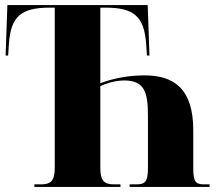

<svg xmlns="http://www.w3.org/2000/svg" viewBox="-20 -734 862 754"><path d="M115 0H453V-10H428C390 -10 374 -23 374 -74V-396C391 -404 429 -418 468 -418C547 -418 561 -372 561 -281V-72C561 -17 547 -10 514 -10H489V0H803V-10H781C748 -10 739 -21 739 -72V-222C739 -388 661 -438 547 -438C466 -438 405 -419 374 -407V-704H394C507 -704 546 -669 554 -561L557 -516H567L560 -714H9L2 -516H12L15 -561C22 -669 62 -704 176 -704H195V-75C195 -24 180 -10 141 -10H115Z"/></svg>

Font: Noto Serif Display Condensed Black
Style: Regular
Weight: 900
Width: 3
Designer: Monotype Design Team
Foundry: Monotype Imaging Inc.
Version: Version 2.009